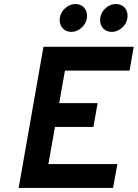

<svg xmlns="http://www.w3.org/2000/svg" viewBox="-20 -932 683 952"><path d="M72.5 0 195.5 -700H643L622.5 -582H302L273.5 -420.5H464L443 -302.5H252.5L220 -118.5H562L540.5 0ZM534.5 -774Q508 -774 492.2 -790.8Q476.5 -807.5 476.5 -831.5Q476.5 -864.5 500.2 -888.2Q524 -912 554 -912Q581 -912 596.8 -895.5Q612.5 -879 612.5 -854.5Q612.5 -821 588.2 -797.5Q564 -774 534.5 -774ZM333.5 -774Q307.5 -774 291.8 -790.8Q276 -807.5 276 -831.5Q276 -865 300.2 -888.5Q324.5 -912 352.5 -912Q380 -912 395.8 -895.5Q411.5 -879 411.5 -854.5Q411.5 -821 387.5 -797.5Q363.5 -774 333.5 -774Z"/></svg>

Font: Overpass
Style: Bold Italic
Weight: 700
Italic angle: -10°
Designer: Delve Withrington, Dave Bailey, Thomas Jockin
Foundry: Delve Fonts LLC
Version: Version 4.000; ttfautohint (v1.8.3)